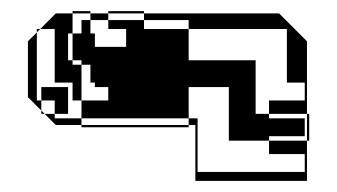

<svg xmlns="http://www.w3.org/2000/svg" viewBox="-20 -424 604 344"><path d="M142 -372H126V-388H142ZM462 -244H526V-276H494V-372H318V-388H238V-400H174V-404H238V-400H480L530 -350V-220H534V-172H530V-220H462ZM462 -148V-172H390V-268H318V-212H334V-116H526V-148ZM142 -308H126V-316H110V-364H102V-316H110V-308H126V-244H174V-268H150V-276H142ZM318 -196H126V-200H80L60 -220H54V-226L30 -250V-350L46 -366V-372H52L46 -366V-244H54V-226L60 -220H78V-212H126V-200H318ZM102 -220H78V-244H54V-268H102V-244H110V-276H78V-372H52L80 -400H110V-364H126V-372H142V-364H150V-340H206V-372H174V-388H142V-400H110V-404H142V-400H174V-388H238V-372H318V-316H438V-220H462V-212H526V-180H462V-172H530V-100H330V-200H318V-212H126V-244H102Z"/></svg>

Font: Rubik Broken Fax
Style: Regular
Weight: 400
Designer: Hubert and Fischer, NaN
Foundry: Hubert and Fischer, NaN
Version: Version 2.201